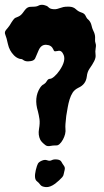

<svg xmlns="http://www.w3.org/2000/svg" viewBox="-26 -742 431 794"><path d="M341.8 -658.2Q349.6 -649.4 352.5 -636.7Q355.5 -624 358.4 -618.2Q361.3 -612.3 363.3 -607.4Q368.2 -594.7 367.2 -582.5Q366.2 -570.3 369.1 -563Q372.1 -555.7 369.6 -542.5Q367.2 -529.3 369.1 -516.6Q371.1 -503.9 363.3 -488.8Q355.5 -473.6 345.2 -459.5Q335 -445.3 333 -425.8Q329.1 -392.6 297.9 -378.9Q282.2 -371.1 274.4 -358.9Q266.6 -346.7 261.7 -330.6Q256.8 -314.5 253.9 -297.4Q251 -280.3 248 -262.7Q243.2 -222.7 244.6 -210.9Q246.1 -199.2 243.2 -187.5Q240.2 -175.8 234.4 -165Q219.7 -138.7 205.1 -140.6Q192.4 -140.6 183.6 -138.7Q169.9 -135.7 162.1 -141.6Q145.5 -154.3 140.6 -164.1Q130.9 -183.6 135.3 -208.5Q139.6 -233.4 137.2 -249.5Q134.8 -265.6 130.9 -281.2Q113.3 -337.9 139.6 -378.9Q147.5 -390.6 155.3 -393.6Q163.1 -398.4 168 -407.2Q172.9 -416 180.2 -416Q187.5 -416 198.7 -425.8Q210 -435.5 220.7 -451.2Q247.1 -490.2 237.3 -514.6Q228.5 -536.1 212.9 -531.2Q207 -530.3 202.1 -529.8Q197.3 -529.3 194.3 -538.1Q186.5 -555.7 166 -556.6Q144.5 -558.6 133.8 -534.2Q127.9 -521.5 125 -513.7Q122.1 -505.9 119.1 -500Q114.3 -491.2 101.1 -489.3Q87.9 -487.3 82 -488.8Q76.2 -490.2 72.8 -492.2Q69.3 -494.1 66.9 -496.1Q64.5 -498 60.1 -498Q55.7 -498 47.9 -501.5Q40 -504.9 32.2 -512.7Q12.7 -532.2 6.8 -559.6Q1 -586.9 -3.9 -598.1Q-8.8 -609.4 -1 -618.2Q6.8 -627 13.7 -636.7Q30.3 -665 37.1 -668Q43.9 -670.9 48.8 -672.9Q60.5 -677.7 68.8 -689.5Q77.1 -701.2 81.5 -705.6Q85.9 -710 90.8 -711.9Q95.7 -713.9 101.6 -713.9Q107.4 -713.9 115.7 -714.4Q124 -714.8 128.9 -716.8Q133.8 -718.8 137.7 -720.7Q147.5 -723.6 157.7 -720.7Q168 -717.8 170.9 -715.3Q173.8 -712.9 175.8 -710.9Q181.6 -705.1 194.3 -704.1Q204.1 -703.1 210.4 -705.1Q216.8 -707 223.1 -709Q229.5 -710.9 236.3 -712.9Q243.2 -714.8 260.3 -714.4Q277.3 -713.9 287.6 -704.1Q297.9 -694.3 310.5 -690.4Q323.2 -686.5 327.6 -677.2Q332 -668 335 -664.6Q337.9 -661.1 341.8 -658.2ZM202.1 17.6Q180.7 33.2 163.6 31.7Q146.5 30.3 140.6 22Q134.8 13.7 127 7.8Q113.3 -2 122.1 -39.1Q127 -58.6 130.9 -65.4Q134.8 -72.3 147 -77.6Q159.2 -83 169.4 -79.1Q179.7 -75.2 188 -79.6Q196.3 -84 210 -82.5Q223.6 -81.1 228 -72.8Q232.4 -64.5 238.3 -56.6Q244.1 -48.8 241.2 -38.6Q238.3 -28.3 237.3 -21.5Q236.3 -14.6 231 -8.8Q225.6 -2.9 218.3 3.9Q210.9 10.7 202.1 17.6Z"/></svg>

Font: Creepster
Style: Regular
Weight: 400
Designer: Font Diner, Inc
Foundry: Font Diner, Inc
Version: Version 1.002